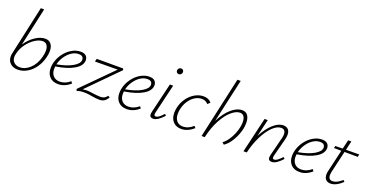

<svg xmlns="http://www.w3.org/2000/svg" viewBox="-28 -1399 4055 2096"><g transform="rotate(20 1999.0 -350.5)"><path d="M438 -303Q438 -269 427 -227Q410 -159 372 -106Q334 -53 283 -23.5Q232 6 177 6Q122 6 89 -24.5Q56 -55 56 -105Q56 -124 60 -140L185 -711H224L126 -267Q169 -333 229.5 -374Q290 -415 346 -415Q391 -415 414.5 -385Q438 -355 438 -303ZM396 -292Q396 -333 379 -356.5Q362 -380 329 -380Q288 -380 240.5 -349.5Q193 -319 154.5 -268Q116 -217 102 -158L99 -145Q95 -130 95 -113Q95 -73 121 -49.5Q147 -26 188 -26Q252 -26 307 -78.5Q362 -131 385 -218Q396 -260 396 -292Z M841 -344Q841 -281 763.5 -234.5Q686 -188 550 -167Q548 -147 548 -139Q548 -88 575.5 -58Q603 -28 652 -28Q715 -28 771 -76L787 -55Q721 4 644 4Q581 4 545 -33.5Q509 -71 509 -135Q509 -165 516 -193Q530 -252 567 -303Q604 -354 654.5 -384Q705 -414 758 -414Q801 -414 821 -394Q841 -374 841 -344ZM746 -382Q704 -382 664.5 -356Q625 -330 596 -287Q567 -244 555 -196Q555 -194 554 -193Q669 -214 736 -253Q803 -292 803 -335Q803 -355 790.5 -368.5Q778 -382 746 -382Z M1203 -64 1225 -52Q1203 -16 1179.5 -3Q1156 10 1125 10Q1089 10 1033 0Q1028 -1 1001 -5Q974 -9 943 -9Q899 -9 881 -2Q863 5 862 5L853 -16L1203 -368L939 -366L948 -400H1255L1260 -382L917 -35Q945 -39 962 -39Q993 -39 1045 -31Q1052 -30 1076 -27Q1100 -24 1124 -24Q1151 -24 1169.5 -33Q1188 -42 1203 -64Z M1639 -344Q1639 -281 1561.5 -234.5Q1484 -188 1348 -167Q1346 -147 1346 -139Q1346 -88 1373.5 -58Q1401 -28 1450 -28Q1513 -28 1569 -76L1585 -55Q1519 4 1442 4Q1379 4 1343 -33.5Q1307 -71 1307 -135Q1307 -165 1314 -193Q1328 -252 1365 -303Q1402 -354 1452.5 -384Q1503 -414 1556 -414Q1599 -414 1619 -394Q1639 -374 1639 -344ZM1544 -382Q1502 -382 1462.5 -356Q1423 -330 1394 -287Q1365 -244 1353 -196Q1353 -194 1352 -193Q1467 -214 1534 -253Q1601 -292 1601 -335Q1601 -355 1588.5 -368.5Q1576 -382 1544 -382Z M1707 -36Q1707 -42 1711 -62L1794 -410H1832L1751 -69Q1748 -59 1748 -50Q1748 -29 1768 -29Q1785 -29 1805.5 -44.5Q1826 -60 1854 -91L1870 -74Q1799 4 1749 4Q1707 4 1707 -36ZM1815 -585Q1817 -599 1826.5 -608Q1836 -617 1851 -617Q1865 -617 1873.5 -608.5Q1882 -600 1882 -586Q1882 -570 1871.5 -559.5Q1861 -549 1846 -549Q1830 -549 1821.5 -559.5Q1813 -570 1815 -585Z M2176 -382Q2135 -382 2096.5 -358Q2058 -334 2030 -291.5Q2002 -249 1990 -195Q1984 -167 1984 -141Q1984 -88 2010 -57.5Q2036 -27 2082 -27Q2114 -27 2145 -40.5Q2176 -54 2201 -78L2218 -58Q2187 -29 2150 -12.5Q2113 4 2074 4Q2014 4 1979 -34Q1944 -72 1944 -137Q1944 -163 1950 -193Q1963 -256 1998.5 -306.5Q2034 -357 2083.5 -386Q2133 -415 2186 -415Q2247 -415 2278 -374L2250 -349Q2224 -382 2176 -382Z M2721 -299Q2721 -265 2714 -231Q2698 -159 2659 -92Q2620 -25 2572 6L2549 -14Q2592 -45 2627 -107Q2662 -169 2675 -234Q2682 -263 2682 -295Q2682 -335 2667 -359Q2652 -383 2620 -383Q2576 -383 2523 -338.5Q2470 -294 2422.5 -207Q2375 -120 2348 0H2311L2469 -711H2507L2394 -206Q2445 -307 2509 -362Q2573 -417 2632 -417Q2678 -417 2699.5 -385Q2721 -353 2721 -299Z M3248 -74Q3212 -35 3182.5 -15.5Q3153 4 3126 4Q3085 4 3085 -35Q3085 -41 3089 -61L3144 -280Q3150 -304 3150 -323Q3150 -381 3099 -381Q3051 -381 2999 -330Q2947 -279 2903.5 -191.5Q2860 -104 2836 0H2798L2894 -410H2931L2884 -210Q2934 -306 2994.5 -360.5Q3055 -415 3113 -415Q3149 -415 3169 -393.5Q3189 -372 3189 -332Q3189 -308 3182 -281L3127 -69Q3124 -57 3124 -49Q3124 -29 3143 -29Q3161 -29 3181.5 -44.5Q3202 -60 3232 -91Z M3645 -344Q3645 -281 3567.5 -234.5Q3490 -188 3354 -167Q3352 -147 3352 -139Q3352 -88 3379.5 -58Q3407 -28 3456 -28Q3519 -28 3575 -76L3591 -55Q3525 4 3448 4Q3385 4 3349 -33.5Q3313 -71 3313 -135Q3313 -165 3320 -193Q3334 -252 3371 -303Q3408 -354 3458.5 -384Q3509 -414 3562 -414Q3605 -414 3625 -394Q3645 -374 3645 -344ZM3550 -382Q3508 -382 3468.5 -356Q3429 -330 3400 -287Q3371 -244 3359 -196Q3359 -194 3358 -193Q3473 -214 3540 -253Q3607 -292 3607 -335Q3607 -355 3594.5 -368.5Q3582 -382 3550 -382Z M3779 -119Q3774 -96 3774 -80Q3774 -25 3823 -25Q3870 -25 3932 -79L3948 -62Q3875 7 3810 7Q3774 7 3754.5 -14Q3735 -35 3735 -73Q3735 -92 3741 -116L3800 -370L3714 -371L3721 -397L3806 -398L3831 -503H3868L3844 -398L3998 -399L3991 -369L3837 -370Z"/></g></svg>

Font: Ysabeau Light
Style: Italic
Weight: 300
Italic angle: -12°
Designer: Christian Thalmann (Catharsis Fonts)
Version: Version 0.003